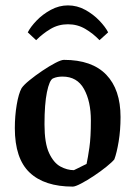

<svg xmlns="http://www.w3.org/2000/svg" viewBox="-20 -682 502 712"><path d="M250 10Q145 10 90 -42Q35 -94 35 -207Q35 -252 42 -293.5Q49 -335 60 -355Q68 -367 89.5 -384.5Q111 -402 137 -419.5Q163 -437 185 -448.5Q207 -460 217 -460Q321 -460 374 -405Q427 -350 427 -248Q427 -199 420 -157Q413 -115 404 -91Q396 -81 375 -64Q354 -47 328.5 -30Q303 -13 281 -1.5Q259 10 250 10ZM254 -51Q257 -52 268.5 -58Q280 -64 290.5 -69Q301 -74 301 -74Q306 -97 311.5 -135Q317 -173 317 -235Q317 -306 291.5 -352Q266 -398 212 -398Q202 -398 193.5 -396.5Q185 -395 176 -391Q163 -384 154 -340Q145 -296 145 -221Q145 -151 162 -114.5Q179 -78 204 -64.5Q229 -51 254 -51ZM232 -662Q266 -662 296 -645.5Q326 -629 348.5 -605.5Q371 -582 381 -562L349 -533Q325 -558 296 -575Q267 -592 232 -592Q197 -592 168 -575Q139 -558 114 -533L83 -562Q93 -582 115.5 -605.5Q138 -629 168.5 -645.5Q199 -662 232 -662Z"/></svg>

Font: Grenze Gotisch Medium
Style: Regular
Weight: 500
Designer: Renata Polastri
Foundry: Omnibus-Type
Version: Version 1.001